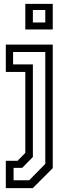

<svg xmlns="http://www.w3.org/2000/svg" viewBox="-20 -770 347 990"><path d="M110.5 -618V-750H252V-618ZM149.5 -654H213.5V-718.5H149.5ZM10 200V59H70.5L110.5 18.5V-399H10V-540H252V97L149 200ZM50 159.5H130.5L213.5 75V-502H47.5V-438H149.5V39.5L94.5 95.5H50Z"/></svg>

Font: Tourney Condensed
Style: Regular
Weight: 400
Width: 3
Designer: Tyler Finck
Foundry: Etcetera Type Co
Version: Version 1.010; ttfautohint (v1.8.3)